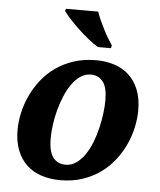

<svg xmlns="http://www.w3.org/2000/svg" viewBox="-54 -813 727 870"><g transform="rotate(5 309.0 -378.0)"><path d="M40 -200.2Q40 -237.8 48.8 -277.8Q57.6 -317.9 75.4 -356.4Q93.3 -395 120.1 -429.4Q147 -463.9 183.3 -489.7Q219.7 -515.6 265.9 -530.8Q312 -545.9 368.2 -545.9Q411.1 -545.9 449.2 -533.9Q487.3 -522 515.6 -496.6Q543.9 -471.2 560.5 -431.4Q577.1 -391.6 577.1 -335.9Q577.1 -299.8 568.8 -260.3Q560.5 -220.7 543.2 -182.4Q525.9 -144 499.3 -109.1Q472.7 -74.2 436.5 -47.9Q400.4 -21.5 354.5 -5.9Q308.6 9.8 252 9.8Q205.1 9.8 166 -3.2Q127 -16.1 99.1 -42.2Q71.3 -68.4 55.7 -107.9Q40 -147.5 40 -200.2ZM270 -62Q296.9 -62 318.6 -77.4Q340.3 -92.8 357.7 -117.9Q375 -143.1 387.7 -175.3Q400.4 -207.5 408.4 -241.7Q416.5 -275.9 420.7 -308.8Q424.8 -341.8 424.8 -368.2Q424.8 -427.2 404.5 -453.1Q384.3 -479 349.1 -479Q323.7 -479 302.2 -464.4Q280.8 -449.7 263.4 -425.3Q246.1 -400.9 232.9 -369.4Q219.7 -337.9 210.7 -304.2Q201.7 -270.5 197.3 -237.1Q192.9 -203.6 192.9 -175.8Q192.9 -114.7 213.4 -88.4Q233.9 -62 270 -62ZM370.1 -606Q348.6 -618.7 324.5 -638.2Q300.3 -657.7 277.8 -679Q255.4 -700.2 236.6 -720.7Q217.8 -741.2 207.5 -755.9L210.4 -766.1H357.4Q363.3 -748 372.8 -727.1Q382.3 -706.1 392.6 -686Q402.8 -666 413.3 -648.4Q423.8 -630.9 432.1 -619.1L429.2 -606Z"/></g></svg>

Font: Droid Serif
Style: Bold Italic
Weight: 700
Italic angle: -12°
Designer: Monotype Design team
Foundry: Monotype Imaging Inc.
Version: Version 1.03